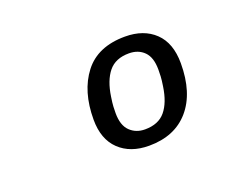

<svg xmlns="http://www.w3.org/2000/svg" viewBox="-63 -818 726 561"><g transform="rotate(-20 300.0 -538.0)"><path d="M319 -376Q261 -376 226.5 -409Q192 -442 192 -503Q192 -591 234 -645.5Q276 -700 361 -700Q419 -700 453.5 -667Q488 -634 488 -571Q488 -479 443.5 -427.5Q399 -376 319 -376ZM324 -425Q366 -425 387.5 -451Q409 -477 416 -525Q419 -544 419.5 -555Q420 -566 420 -576Q420 -614 402 -632Q384 -650 355 -650Q313 -650 291.5 -623.5Q270 -597 263 -549Q260 -530 259.5 -519Q259 -508 259 -499Q259 -461 277.5 -443Q296 -425 324 -425Z"/></g></svg>

Font: Chivo Mono
Style: Italic
Weight: 400
Italic angle: -8.05°
Monospace: yes
Version: Version 1.008